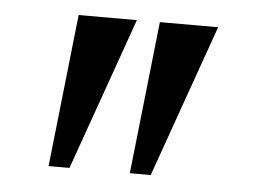

<svg xmlns="http://www.w3.org/2000/svg" viewBox="-35 -868 546 412"><g transform="rotate(5 238.0 -662.0)"><path d="M244.5 -826 128 -497.5H83L119 -826ZM419.5 -826 303 -497.5H258L294 -826Z"/></g></svg>

Font: Merriweather 96pt
Style: Bold
Weight: 700
Version: Version 2.100